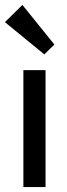

<svg xmlns="http://www.w3.org/2000/svg" viewBox="-29 -760 271 780"><path d="M66 0H156V-475H66ZM-9 -670 151 -539 192 -579 62 -740Z"/></svg>

Font: MV Cash
Style: Regular
Weight: 400
Designer: Rodrigo Fuenzalida
Foundry: fragTYPE
Version: Version 1.100;Glyphs 3.1.2 (3151)